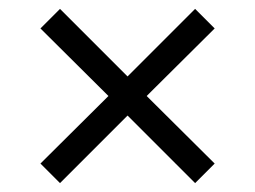

<svg xmlns="http://www.w3.org/2000/svg" viewBox="-20 -462 574 432"><path d="M267 -202 115 -50 71 -94 224 -246 71 -398 115 -442 267 -290 419 -442 463 -398 310 -246 463 -94 419 -50Z"/></svg>

Font: Rosario Light Light
Style: Regular
Weight: 300
Version: Version 1.101; ttfautohint (v1.8.1.43-b0c9)